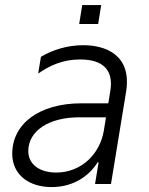

<svg xmlns="http://www.w3.org/2000/svg" viewBox="-20 -733 594 765"><path d="M307.5 -712.7 295.5 -637.4H371.1L383.2 -712.7ZM185.7 12.4C274.5 12.4 336.3 -33.7 369 -86.3H372.9L358.7 0H422.2L482.2 -366.1C506.7 -515.6 398.8 -552.9 311.8 -552.9C249.3 -552.9 191.4 -535.2 143.1 -506.7L132.1 -440C178.3 -471.9 230.1 -496.1 299.4 -496.1C389.9 -496.1 432.9 -454.2 419.7 -371.8L411.6 -321.4H305C136 -321.4 28.8 -239.7 28.8 -120.4C28.8 -36.6 95.5 12.4 185.7 12.4ZM204.2 -45.5C137.8 -45.5 92.7 -78.1 92.7 -131C92.7 -210.9 173.7 -265.6 295.8 -265.6H402.3L393.8 -213.1C378.2 -117.9 302.6 -45.5 204.2 -45.5Z"/></svg>

Font: TID UI Light
Style: Italic
Weight: 300
Italic angle: -9.39999°
Designer: The TID Project Authors
Foundry: Bakken & Bæck
Version: Version 1.001;hotconv 1.0.109;makeotfexe 2.5.65596